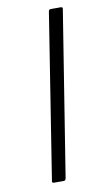

<svg xmlns="http://www.w3.org/2000/svg" viewBox="-78 -694 394 733"><g transform="rotate(-10 119.0 -327.5)"><path d="M71 0Q62 0 64 -8L165 -648Q167 -655 173 -655H212Q220 -655 219 -648L117 -8Q115 0 109 0Z"/></g></svg>

Font: Sofia Sans Light
Style: Italic
Weight: 300
Italic angle: -9°
Version: Version 4.100-B